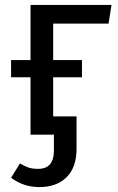

<svg xmlns="http://www.w3.org/2000/svg" viewBox="-20 -547 478 780"><path d="M196 -451V-303H313V-233H196V-74H291V57Q291 133 250.5 173Q210 213 140 213Q75 213 25 175L61 117Q81 129 96.5 134Q112 139 135 139Q199 139 199 65V0H104V-233H25V-303H104V-527H433L421 -451Z"/></svg>

Font: FiraGOUPP
Style: Medium
Weight: 400
Designer: bBox Type
Foundry: bBox Type GmbH
Version: Version 1.001